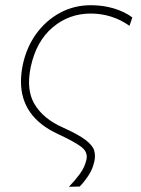

<svg xmlns="http://www.w3.org/2000/svg" viewBox="-20 -524 542 737"><path d="M244.5 193Q266 171 285.5 145Q305 119 311.5 90Q313 83.5 313 77.5Q313 56 292.5 40Q266 20 201.5 -10Q60.5 -75.5 60.5 -211Q60.5 -240 67 -273Q81 -341 118.2 -393Q155.5 -445 209.8 -474.5Q264 -504 329 -504Q375 -504 416.5 -491.8Q458 -479.5 488 -457L477 -425Q410 -472 328 -472Q245 -472 182 -418.8Q119 -365.5 98 -267Q91.5 -235.5 91.5 -208.5Q91.5 -160 112.5 -124.5Q145 -68.5 221.5 -34.5Q281.5 -7.5 308.8 13.5Q336 34.5 341.5 54Q344.5 64 344.5 75.5Q344.5 85.5 342 96Q335.5 126 319.2 150.2Q303 174.5 286 192Z"/></svg>

Font: Heraclito Thin
Style: Italic
Weight: 100
Italic angle: -12°
Designer: Kostas Bartsokas (font) & Cristiano Sobral (main changes)
Foundry: Kostas Bartsokas (font) & Cristiano Sobral (main changes)
Version: Version 1.00;July 8, 2020;FontCreator 13.0.0.2655 64-bit